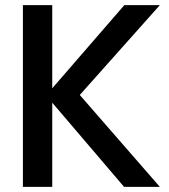

<svg xmlns="http://www.w3.org/2000/svg" viewBox="-20 -726 657 746"><path d="M601 0H462L183 -327V0H69V-706H183V-383L463 -706H601L290 -357Z"/></svg>

Font: Ulagadi Sans Medium
Style: Regular
Weight: 500
Designer: Ninad Kale (Devanagari), Jonny Pinhorn (Latin)
Foundry: Indian Type Foundry
Version: Version 3.01;March 29, 2020;FontCreator 12.0.0.2522 64-bit; 